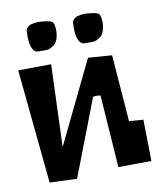

<svg xmlns="http://www.w3.org/2000/svg" viewBox="-76 -721 663 779"><g transform="rotate(-10 255.5 -331.0)"><path d="M196.8 -637.7Q199.2 -627.4 200 -615.2Q200.7 -603 197.5 -587.4Q194.3 -571.8 186 -560.5Q180.7 -554.2 176.3 -551.3L163.1 -543.9Q155.3 -540 147.9 -540H147.5H115.2H114.7Q103 -540 96.2 -547.9Q81.1 -565.9 81.1 -605.5L81.5 -628.9Q81.5 -632.3 82 -633.3Q84 -640.1 90.8 -646.2Q97.7 -652.3 104.5 -653.8Q120.1 -657.7 132.3 -657.7Q156.2 -657.7 180.7 -652.3Q193.4 -649.4 196.8 -637.7ZM387.7 -637.7Q390.1 -627.4 390.9 -615.2Q391.6 -603 388.4 -587.4Q385.3 -571.8 377 -560.5Q371.6 -554.2 367.2 -551.3L354 -543.9Q346.2 -540 338.4 -540H306.2H305.2Q293.9 -540 287.1 -547.9Q272 -565.9 272 -605.5L272.5 -629.4Q272.5 -632.3 272.9 -633.3Q274.9 -640.1 281.7 -646.2Q288.6 -652.3 295.4 -653.8Q311 -657.7 323.2 -657.7Q347.7 -657.7 371.6 -652.3Q384.3 -649.4 387.7 -637.7ZM300.3 -319.8 178.7 -3.9 66.4 -8.3 20 -478.5 155.8 -480 143.6 -141.1 307.6 -480 405.8 -472.7 426.8 -197.8 485.4 -193.4 488.3 -22.9 352.1 -21.5 331.1 -319.3Q330.6 -321.8 315.9 -321.8Q301.3 -321.8 300.3 -319.8Z"/></g></svg>

Font: Some Time Later
Style: Regular
Weight: 400
Version: Version 003.300